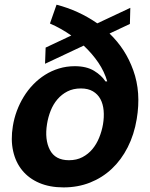

<svg xmlns="http://www.w3.org/2000/svg" viewBox="-20 -787 639 818"><path d="M34.8 -250Q40.1 -283 51.8 -314.6Q63.6 -346.2 81 -374.6Q98.4 -403.1 121.3 -426.8Q144.2 -450.6 171.7 -468Q199.2 -485.4 231.2 -495.2Q263.1 -505 298.7 -505Q348.4 -505 380.7 -485.4Q397 -475.5 409.1 -464.1Q421.2 -452.8 429.3 -440.3H436.8Q424.7 -482.2 399 -520.2Q373.2 -558.2 336.6 -592.7L171.9 -515.3L174.4 -584.2L283.7 -635.7Q262.1 -650.9 239.3 -663.7Q216.6 -676.5 192.8 -686.8L220.9 -767Q315.3 -742.5 394.5 -687.5L535.2 -753.6L533.4 -685L446.7 -644.2Q481.2 -610.8 506 -572.6Q530.9 -534.4 547.9 -487.2Q581.7 -393.8 562.5 -279.8Q551.5 -213.4 524.1 -159.6Q496.8 -105.8 456.3 -67.8Q415.8 -29.8 363.8 -9.2Q311.8 11.4 250.7 11.4Q192.1 11.4 147.5 -7.6Q103 -26.6 74.8 -61.1Q46.5 -95.5 35.9 -143.6Q25.2 -191.8 34.8 -250ZM192.5 -148.4Q215.2 -104.4 273.8 -104.4Q306.5 -104.4 331.1 -117.4Q355.8 -130.3 373.6 -151.6Q391.3 -172.9 402.5 -200.5Q413.7 -228 418.7 -256.7Q424 -288.4 421.5 -316.2Q419 -344.1 407.7 -365.1Q396.3 -386 375.7 -398.1Q355.1 -410.2 324.6 -410.2Q291.9 -410.2 267 -397.4Q242.2 -384.6 224.4 -363.6Q206.7 -342.7 195.8 -315.3Q185 -288 180.4 -258.9Q169.7 -192.5 192.5 -148.4Z"/></svg>

Font: Inter P
Style: Bold Italic
Weight: 700
Italic angle: 9.39999°
Designer: Rasmus Andersson
Foundry: rsms
Version: Version 3.018;git-588b23468